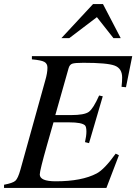

<svg xmlns="http://www.w3.org/2000/svg" viewBox="-21 -931 675 951"><path d="M634 -653 603 -499 581 -501Q584 -527 584 -547Q584 -592 547 -606Q510 -620 392 -620Q350 -620 337 -615.5Q324 -611 319 -594L253 -361H331Q397 -361 419 -377Q441 -393 470 -458L488 -454L420 -222L400 -227Q407 -258 407 -279Q407 -303 400 -310Q384 -325 322 -325H244L212 -213Q176 -86 176 -67Q176 -33 255 -33Q384 -33 458 -72Q496 -92 552 -170L568 -162L506 0H-1V-16Q42 -24 55 -35.5Q68 -47 80 -90L203 -532Q214 -569 214 -596Q214 -616 198.5 -624.5Q183 -633 137 -637V-653ZM577 -742H541L459 -846L322 -742H283L440 -911H489Z"/></svg>

Font: STIX MathJax Latin
Style: Italic
Weight: 400
Italic angle: -16.33°
Designer: MicroPress Inc., with final additions and corrections provided by Coen Hoffman, Elsevier (retired)
Version: Version 1.1.1